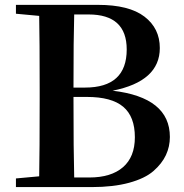

<svg xmlns="http://www.w3.org/2000/svg" viewBox="-20 -762 749 782"><path d="M282.2 -39.1H343.8Q432.6 -39.1 481 -81.1Q529.3 -123 529.3 -203.1Q529.3 -287.1 481.9 -327.1Q434.6 -367.2 334 -367.2H279.3Q279.3 -142.6 282.2 -39.1ZM340.8 -703.1H282.2Q279.3 -606.4 279.3 -405.3H326.2Q496.1 -405.3 496.1 -560.5Q496.1 -703.1 340.8 -703.1ZM44.9 -742.2H378.9Q505.9 -742.2 568.4 -694.3Q630.9 -646.5 630.9 -566.4Q630.9 -430.7 438.5 -392.6Q671.9 -365.2 671.9 -204.1Q671.9 -165 655.8 -130.4Q639.6 -95.7 605 -65.4Q570.3 -35.2 505.9 -17.6Q441.4 0 353.5 0H44.9V-35.2L139.6 -43.9Q141.6 -145.5 141.6 -355.5V-398.4Q141.6 -598.6 139.6 -697.3L44.9 -706.1Z"/></svg>

Font: GenRyuMin TW TTF Bold
Style: Regular
Weight: 700
Version: Version 1.300